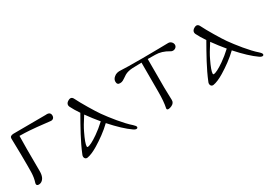

<svg xmlns="http://www.w3.org/2000/svg" viewBox="5 -1323 2865 2047"><g transform="rotate(-30 1438.0 -300.0)"><path d="M577 -558C576 -589 556 -602 518 -598C330 -598 197 -597 119 -596C90 -595 75 -584 75 -563L79 -365C81 -256 79 -183 79 -148C78 -97 70 -60 60 -28C58 -23 57 -19 57 -14C57 1 66 9 85 9C96 9 106 6 115 1C147 -17 163 -54 163 -111L162 -384L164 -544C259 -543 320 -537 374 -532L528 -515C559 -510 578 -530 577 -558Z M1279 16C1292 16 1298 11 1298 0C1298 -8 1289 -21 1270 -38C1196 -101 1089 -236 1033 -315C997 -365 900 -527 870 -590C861 -610 849 -620 835 -620C828 -620 819 -618 810 -613C787 -601 776 -586 776 -568C776 -561 778 -554 781 -547C797 -514 820 -476 849 -433C812 -368 775 -303 739 -235C705 -171 672 -104 644 -34C633 -9 644 23 675 20C710 15 759 -6 810 -37C884 -82 963 -138 1029 -202C1110 -111 1183 -42 1248 3C1261 12 1271 16 1279 16ZM992 -245C950 -206 909 -173 870 -146C805 -101 760 -78 736 -78C731 -78 728 -81 728 -88C728 -113 746 -163 782 -237C800 -276 831 -329 875 -396C913 -343 952 -293 992 -245Z M2080 -535C2099 -568 2068 -609 2034 -609C2027 -609 1986 -608 1912 -607C1839 -606 1774 -605 1718 -605C1575 -605 1486 -606 1451 -609C1416 -612 1387 -605 1366 -586C1347 -571 1338 -553 1338 -532C1338 -507 1350 -493 1375 -494C1406 -495 1409 -500 1474 -543C1499 -557 1531 -565 1568 -567L1681 -570V-211C1681 -132 1676 -68 1665 -18C1662 -4 1669 3 1684 3C1695 3 1709 -1 1724 -8C1750 -20 1763 -39 1762 -64L1758 -216V-570C1811 -569 1841 -569 1850 -569C1902 -569 1955 -553 2008 -521C2032 -505 2064 -511 2080 -535Z M2830 16C2843 16 2849 11 2849 0C2849 -8 2840 -21 2821 -38C2747 -101 2640 -236 2584 -315C2548 -365 2451 -527 2421 -590C2412 -610 2400 -620 2386 -620C2379 -620 2370 -618 2361 -613C2338 -601 2327 -586 2327 -568C2327 -561 2329 -554 2332 -547C2348 -514 2371 -476 2400 -433C2363 -368 2326 -303 2290 -235C2256 -171 2223 -104 2195 -34C2184 -9 2195 23 2226 20C2261 15 2310 -6 2361 -37C2435 -82 2514 -138 2580 -202C2661 -111 2734 -42 2799 3C2812 12 2822 16 2830 16ZM2543 -245C2501 -206 2460 -173 2421 -146C2356 -101 2311 -78 2287 -78C2282 -78 2279 -81 2279 -88C2279 -113 2297 -163 2333 -237C2351 -276 2382 -329 2426 -396C2464 -343 2503 -293 2543 -245Z"/></g></svg>

Font: GFS Ignacio
Style: Regular
Weight: 400
Designer: George D. Matthiopoulos
Foundry: George D. Matthiopoulos
Version: Version 1.000